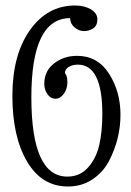

<svg xmlns="http://www.w3.org/2000/svg" viewBox="-20 -668 478 698"><path d="M227 10Q132 10 78.5 -80.5Q25 -171 25 -319.5Q25 -468 88.5 -558Q152 -648 253 -648Q287 -648 310.5 -634Q334 -620 334 -597.5Q334 -575 319 -565Q304 -555 285.5 -555Q267 -555 251 -568.5Q235 -582 235 -602Q94 -602 94 -314Q94 -26 225 -26Q271 -26 300.5 -59.5Q330 -93 341 -141.5Q352 -190 352 -254Q352 -433 263 -433Q243 -433 229.5 -424.5Q216 -416 216 -402Q225 -393 225 -369Q225 -345 212 -327Q199 -309 181.5 -309Q164 -309 152.5 -325.5Q141 -342 141 -363Q141 -410 176.5 -437.5Q212 -465 260 -465Q335 -465 376.5 -400Q418 -335 418 -251Q418 -163 376 -82Q354 -41 315.5 -15.5Q277 10 227 10Z"/></svg>

Font: Glass Antiqua
Style: Regular
Weight: 400
Version: 1.001